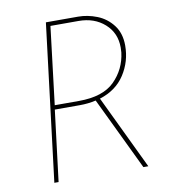

<svg xmlns="http://www.w3.org/2000/svg" viewBox="-79 -773 776 845"><g transform="rotate(-10 308.5 -351.0)"><path d="M494 0 338 -325Q303 -317 266 -317H154L115 0H96L182 -702H326Q368 -702 410 -685.5Q452 -669 480 -632.5Q508 -596 508 -541Q508 -470 470 -411.5Q432 -353 358 -330L516 0ZM265 -336Q373 -336 425 -388Q477 -440 486 -514Q487 -522 487 -536Q487 -601 441 -642Q395 -683 324 -683H199L157 -336Z"/></g></svg>

Font: Josefin Sans Thin
Style: Italic
Weight: 200
Italic angle: -7°
Designer: Santiago Orozco
Foundry: Typemade
Version: Version 2.000